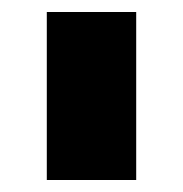

<svg xmlns="http://www.w3.org/2000/svg" viewBox="-20 -760 305 320"><path d="M58 -460V-740H207V-460Z"/></svg>

Font: Oxanium ExtraBold
Style: Regular
Weight: 800
Designer: Severin Meyer
Version: Version 2.000